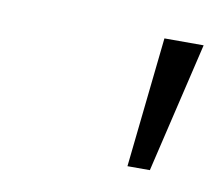

<svg xmlns="http://www.w3.org/2000/svg" viewBox="-38 -836 309 270"><g transform="rotate(10 117.0 -701.0)"><path d="M234 -794 190 -608H158L178 -794Z"/></g></svg>

Font: Fz Poppins ExtLt
Style: Italic
Weight: 200
Italic angle: -10°
Designer: Ninad Kale (Devanagari), Jonny Pinhorn (Latin)
Foundry: Indian Type Foundry
Version: Vit hóa bi Vntype.Com & FontZin.Com